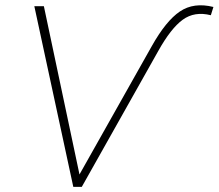

<svg xmlns="http://www.w3.org/2000/svg" viewBox="-20 -724 847 744"><path d="M264 0 113 -700H150L288 -48L568 -545Q623 -643 677 -679.5Q731 -716 807 -697L797 -665Q734 -681 688 -647.5Q642 -614 593 -526L297 0Z"/></svg>

Font: Montserrat ExtraLight
Style: Italic
Weight: 200
Italic angle: -11.3°
Designer: Julieta Ulanovsky
Foundry: Julieta Ulanovsky
Version: Version 9.000; ttfautohint (v1.8.4.7-5d5b)